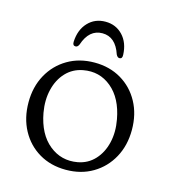

<svg xmlns="http://www.w3.org/2000/svg" viewBox="-99 -717 724 810"><g transform="rotate(15 262.5 -312.5)"><path d="M263.5 -458Q329 -458 379.8 -428Q430.5 -398 459.2 -345.2Q488 -292.5 488 -224Q488 -156 459 -103Q430 -50 379 -19.8Q328 10.5 261.5 10.5Q195.5 10.5 144.8 -19.5Q94 -49.5 65.2 -102.8Q36.5 -156 36.5 -224.5Q36.5 -292 65.5 -344.8Q94.5 -397.5 145.8 -427.8Q197 -458 263.5 -458ZM302 -33.5Q345.5 -41.5 374.5 -72.8Q403.5 -104 414.5 -150.5Q425.5 -197 415.5 -251Q399.5 -339.5 346.5 -383.5Q293.5 -427.5 224 -414.5Q180.5 -406.5 151.2 -375.5Q122 -344.5 110.8 -298Q99.5 -251.5 109 -197.5Q125.5 -108 179.2 -64.5Q233 -21 302 -33.5ZM263 -586Q205 -586 181.5 -515Q176 -503 167 -503Q153.5 -503 154.5 -520.5Q157 -573 187 -604.8Q217 -636.5 263 -636.5Q308.5 -636.5 338.5 -604.8Q368.5 -573 370.5 -520.5Q371.5 -503 358.5 -503Q350 -503 344 -515Q320.5 -586 263 -586Z"/></g></svg>

Font: Fraunces 72pt SuperSoft Light
Style: Regular
Weight: 300
Version: Version 1.000;[0bf87f6ff]